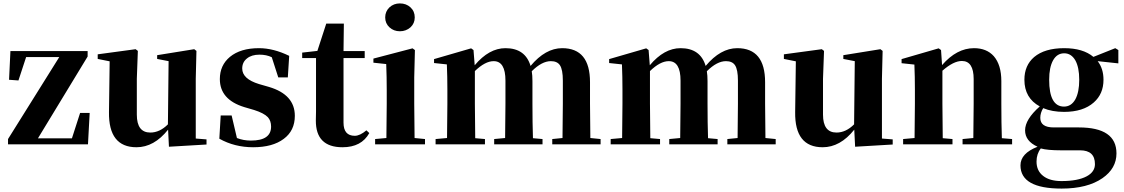

<svg xmlns="http://www.w3.org/2000/svg" viewBox="-20 -845 6582 1124"><path d="M505 -184 495 0H27V-31L327 -511H133L88 -374L33 -378L41 -546H493V-514L202 -35H401L449 -184Z M1189 -29V1L969 14L964 -86Q882 17 779 17Q615 17 618 -189L622 -486L552 -500V-527L774 -557L787 -547L781 -384V-174Q781 -69 860 -69Q915 -69 963 -117L967 -487L900 -500V-522L1117 -557L1130 -547L1126 -384V-34Z M1555 -336Q1706 -291 1706 -167Q1706 -80 1641 -32Q1576 17 1462 17Q1353 17 1264 -33L1272 -169H1336L1367 -37Q1405 -22 1449 -22Q1567 -22 1567 -104Q1567 -138 1548 -159Q1525 -183 1468 -201L1410 -218Q1267 -262 1267 -382Q1267 -463 1326 -512Q1388 -563 1496 -563Q1581 -563 1673 -518L1665 -392H1609L1571 -510Q1540 -525 1499 -525Q1453 -525 1426 -503Q1398 -481 1398 -444Q1398 -383 1496 -353Z M2142 -66Q2096 17 1985 17Q1828 17 1829 -140Q1829 -159 1830 -193V-505H1749V-537L1838 -547L1890 -707H1993L1991 -546H2115V-505H1991V-127Q1991 -50 2057 -50Q2087 -50 2125 -82Z M2260 -685Q2235 -708 2235 -743Q2235 -778 2260 -802Q2285 -825 2321 -825Q2358 -825 2383 -802Q2408 -779 2408 -743Q2408 -708 2383 -685Q2357 -662 2321 -662Q2285 -662 2260 -685ZM2468 -31V0H2176V-31L2242 -37Q2244 -155 2244 -238V-318Q2244 -394 2241 -470L2166 -478V-502L2395 -562L2409 -552L2405 -392V-238Q2405 -153 2407 -37Z M3496 -31V0H3213V-31L3273 -37Q3275 -153 3275 -238V-373Q3275 -437 3258 -463Q3242 -487 3205 -487Q3152 -487 3093 -428Q3097 -404 3097 -370V-238Q3097 -123 3100 -36L3156 -31V0H2873V-31L2937 -37Q2939 -153 2939 -238V-373Q2939 -487 2870 -487Q2820 -487 2760 -429V-238Q2760 -154 2762 -36L2819 -31V0H2530V-31L2597 -37Q2599 -155 2599 -238V-321Q2599 -395 2596 -468L2521 -476V-499L2738 -562L2752 -552L2759 -463Q2843 -563 2939 -563Q3055 -563 3086 -459Q3173 -563 3271 -563Q3434 -563 3434 -364V-238Q3434 -151 3436 -37Z M4521 -31V0H4238V-31L4298 -37Q4300 -153 4300 -238V-373Q4300 -437 4283 -463Q4267 -487 4230 -487Q4177 -487 4118 -428Q4122 -404 4122 -370V-238Q4122 -123 4125 -36L4181 -31V0H3898V-31L3962 -37Q3964 -153 3964 -238V-373Q3964 -487 3895 -487Q3845 -487 3785 -429V-238Q3785 -154 3787 -36L3844 -31V0H3555V-31L3622 -37Q3624 -155 3624 -238V-321Q3624 -395 3621 -468L3546 -476V-499L3763 -562L3777 -552L3784 -463Q3868 -563 3964 -563Q4080 -563 4111 -459Q4198 -563 4296 -563Q4459 -563 4459 -364V-238Q4459 -151 4461 -37Z M5206 -29V1L4986 14L4981 -86Q4899 17 4796 17Q4632 17 4635 -189L4639 -486L4569 -500V-527L4791 -557L4804 -547L4798 -384V-174Q4798 -69 4877 -69Q4932 -69 4980 -117L4984 -487L4917 -500V-522L5134 -557L5147 -547L5143 -384V-34Z M5905 -31V0H5615V-31L5678 -37Q5680 -153 5680 -238V-382Q5680 -488 5611 -488Q5562 -488 5497 -431V-238Q5497 -154 5499 -36L5556 -31V0H5267V-31L5334 -37Q5336 -155 5336 -238V-321Q5336 -395 5333 -467L5258 -475V-499L5475 -562L5489 -552L5495 -464Q5581 -563 5682 -563Q5756 -563 5798 -516Q5842 -465 5842 -370V-238Q5842 -123 5845 -36Z M6275 -263Q6298 -305 6298 -378Q6298 -451 6275 -492Q6251 -533 6210 -533Q6168 -533 6145 -492Q6122 -451 6122 -378Q6122 -221 6209 -221Q6251 -221 6275 -263ZM6192 35Q6112 35 6073 24Q6048 56 6048 101Q6048 155 6087 185Q6125 215 6194 215Q6290 215 6342 187Q6390 161 6390 116Q6390 35 6303 35ZM6527 -474 6406 -487Q6440 -443 6440 -378Q6440 -295 6383 -245Q6321 -190 6209 -190Q6139 -190 6087 -212Q6070 -184 6070 -155Q6070 -99 6149 -99H6296Q6516 -99 6516 53Q6516 141 6434 198Q6346 259 6195 259Q5954 259 5954 123Q5954 53 6054 14Q5981 -19 5981 -82Q5981 -146 6067 -222Q5977 -271 5977 -378Q5977 -462 6034 -511Q6096 -563 6210 -563Q6320 -563 6381 -512L6509 -563L6527 -552Z"/></svg>

Font: Source Han Serif SC Heavy
Style: Regular
Weight: 900
Designer: Ryoko NISHIZUKA  (kana & ideographs); Frank Grießhammer (Latin, Greek & Cyrillic); Wenlong ZHANG  (bopomofo); Sandoll Co
Foundry: Adobe Systems Incorporated
Version: Version 1.001 October 20, 2017